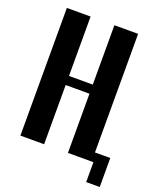

<svg xmlns="http://www.w3.org/2000/svg" viewBox="-148 -789 815 988"><g transform="rotate(20 259.5 -295.0)"><path d="M44.9 -699.2H174.8V-374H305.2V-699.2H435.1V-49.8H519V108.9H444.8V0H305.2V-324.2H174.8V0H44.9Z"/></g></svg>

Font: Moniqa Black Paragraph
Style: Regular
Weight: 900
Designer: Rajesh Rajput
Foundry: Rajesh Rajput
Version: Version 1.000